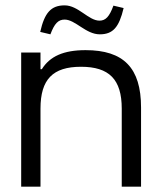

<svg xmlns="http://www.w3.org/2000/svg" viewBox="-20 -696 586 716"><path d="M59 -500V0H131V-291C131 -400 177 -447 282 -447C387 -447 434 -400 434 -291V0H506V-295C506 -443 441 -509 299 -509C217 -509 166 -486 136 -438H131V-500ZM130 -577 168 -568C183 -608 197 -623 221 -623C261 -623 300 -568 352 -568C401 -568 424 -594 441 -666L403 -675C388 -634 374 -619 351 -619C310 -619 272 -676 221 -676C170 -676 146 -648 130 -577Z"/></svg>

Font: LT Wave Alt Light
Style: Regular
Weight: 300
Designer: Daniel Lyons
Version: Version 2.5 (Glyphs App)